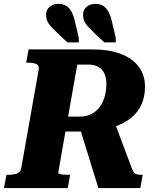

<svg xmlns="http://www.w3.org/2000/svg" viewBox="-46 -963 806 983"><path d="M358.8 -319.8 540.6 -336.6 629.8 -98.8Q635 -85.8 640.8 -79.2Q646.6 -72.6 655 -70.3Q663.4 -68 676.4 -68H684.8L672.2 0H457.6ZM313.2 -68 300.6 0H-25.6L-13 -68H-2.6Q22.8 -68 40.8 -74.6Q58.8 -81.2 62.8 -102.4L152 -606Q156 -627.2 141 -634.6Q126 -642 98.2 -642H87.8L100.4 -710H427.4Q513.6 -710 573.6 -686.6Q633.6 -663.2 665 -620.5Q696.4 -577.8 696.4 -518.8Q696.4 -469 678.6 -428.8Q660.8 -388.6 625.2 -359.4Q589.6 -330.2 536.8 -313.3Q484 -296.4 414 -292.8Q408.2 -292 401.5 -291.2Q394.8 -290.4 388 -290Q381.2 -289.6 373.6 -289.6H289L252 -78Q252 -75 259.2 -72.5Q266.4 -70 278.4 -69Q290.4 -68 303.4 -68ZM404 -632.4H349.8L302.6 -366H362.2Q397.4 -366 423.3 -379.9Q449.2 -393.8 465.9 -417.5Q482.6 -441.2 490.6 -471.1Q498.6 -501 498.6 -533Q498.6 -564.2 488.7 -586.3Q478.8 -608.4 458.2 -620.4Q437.6 -632.4 404 -632.4ZM337.4 -854 356.8 -772.6 358 -746H298.8L252.4 -789.4Q229.8 -811.2 215.7 -826.5Q201.6 -841.8 195.8 -856.4Q190 -871 190 -887.8Q190 -912.8 207.8 -928Q225.6 -943.2 253.6 -943.2Q276.8 -943.2 292.8 -933.2Q308.8 -923.2 319.8 -903.5Q330.8 -883.8 337.4 -854ZM526.6 -854 546 -772.6 547.2 -746H488L441.6 -789.4Q419 -811.2 404.9 -826.5Q390.8 -841.8 385 -856.4Q379.2 -871 379.2 -887.8Q379.2 -912.8 397 -928Q414.8 -943.2 442.8 -943.2Q466 -943.2 482 -933.2Q498 -923.2 509 -903.5Q520 -883.8 526.6 -854Z"/></svg>

Font: Roboto Serif 20pt
Style: Italic
Weight: 400
Italic angle: -10°
Designer: Greg Gazdowicz
Foundry: Commercial Type
Version: Version 1.008